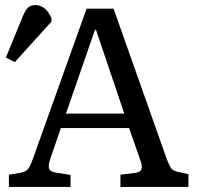

<svg xmlns="http://www.w3.org/2000/svg" viewBox="-20 -734 775 754"><path d="M15 0V-48L63 -56Q81 -60 89.5 -69.5Q98 -79 109 -110L320 -700H426L635 -109Q645 -84 651.5 -74Q658 -64 679 -59L720 -50V0H453V-48L511 -55Q531 -58 535.5 -69Q540 -80 531 -105L487 -231H219L177 -109Q170 -89 172 -74.5Q174 -60 200 -56L257 -47V0ZM239 -288H468L357 -617H353ZM38 -490 3 -508 70 -671Q80 -695 90.5 -704.5Q101 -714 119 -714Q159 -714 182 -663V-649Z"/></svg>

Font: Text Regular
Style: Regular
Weight: 400
Designer: Latin by Veronika Burian and Jose Scaglione. Greek by Irene Vlachou. Cyrillic by Vera Evstafieva.
Foundry: TypeTogether
Version: Version 3.002